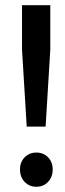

<svg xmlns="http://www.w3.org/2000/svg" viewBox="-20 -711 250 740"><path d="M57.1 -58.1Q57.1 -86.4 75 -104.7Q92.8 -123 120.1 -123Q147.5 -123 165.3 -104.7Q183.1 -86.4 183.1 -58.1Q183.1 -28.8 165.3 -10Q147.5 8.8 120.1 8.8Q92.8 8.8 75 -10Q57.1 -28.8 57.1 -58.1ZM64.9 -519V-690.9H173.8V-519L155.8 -223.1H83Z"/></svg>

Font: Trueno
Style: Rg
Weight: 400
Designer: Julieta Ulanovsky
Foundry: Julieta Ulanovsky
Version: Version 3.001b